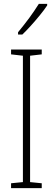

<svg xmlns="http://www.w3.org/2000/svg" viewBox="-20 -969 272 989"><path d="M195 0H37V-25L98 -31V-682L37 -689V-714H195V-689L135 -682V-31L195 -25ZM223 -941Q207 -917 184.5 -889.5Q162 -862 138 -835.5Q114 -809 95 -791H73V-803Q106 -843 131 -877Q156 -911 180 -949H223Z"/></svg>

Font: Noto Sans Lao Looped ExtraCondensed ExtraLight
Style: Regular
Weight: 200
Width: 2
Designer: Mark Frömberg, Ben Mitchell
Foundry: The Fontpad Ltd
Version: Version 1.002; ttfautohint (v1.8.4.7-5d5b)